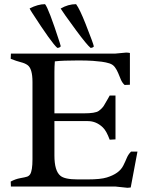

<svg xmlns="http://www.w3.org/2000/svg" viewBox="-20 -892 707 918"><path d="M583 -640.6Q592.3 -640.6 601.1 -638.7V-486.8L575.7 -485.8Q564 -496.6 557.6 -512.2Q551.3 -527.8 544.9 -543Q538.6 -558.1 529.3 -570.8Q520 -583.5 503.4 -588.9Q486.8 -594.2 466.3 -596.9Q445.8 -599.6 423.8 -601.1Q394.5 -603 354.5 -603Q279.3 -603 242.2 -598.6Q240.2 -573.2 240.2 -548.3V-350.1H380.9Q436 -350.1 451.9 -361.6Q467.8 -373 476.6 -386.7Q485.4 -400.4 497.1 -421.9L504.4 -435.1H532.2V-225.6L504.4 -224.1Q488.8 -266.6 471.7 -282.7Q440.4 -313 399.9 -313H240.2V-148.4Q240.2 -75.2 268.6 -51.8Q289.1 -34.2 351.6 -34.2H399.4Q460.9 -34.2 490.7 -43.5Q520.5 -52.7 540 -66.7Q559.6 -80.6 569.6 -100.6Q579.6 -120.6 586.4 -137.2Q593.3 -153.8 606.4 -167H637.2L605 4.4Q596.7 5.9 589.4 5.9L533.2 0H32.2L31.2 -23.9Q53.7 -36.1 77.4 -40.3Q101.1 -44.4 109.6 -47.4Q118.2 -50.3 124 -58.6Q135.3 -76.2 135.3 -130.4V-500Q135.3 -564.5 111.3 -581.1Q99.1 -589.8 79.3 -594.7Q59.6 -599.6 31.2 -610.8L32.2 -635.7H530.3ZM428.7 -669.9Q423.3 -663.1 413.1 -663.1Q395.5 -677.2 344.2 -746.6Q278.3 -836.4 270 -851.1Q305.7 -872.1 343.8 -872.1Q361.3 -848.6 389.2 -777.8Q426.8 -682.6 428.7 -669.9ZM121.6 -851.6Q161.6 -872.1 195.3 -872.1Q212.4 -852.5 265.1 -689.5Q270 -674.3 270.5 -670.9Q265.6 -663.1 253.9 -663.1Q227.1 -686 133.8 -830.6Q124 -845.7 121.6 -851.6Z"/></svg>

Font: RadleyRegular
Style: Regular
Weight: 400
Designer: vernon adams
Foundry: vernon adams
Version: Version 1.000;PS 001.001;hotconv 1.0.56